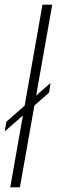

<svg xmlns="http://www.w3.org/2000/svg" viewBox="-24 -805 244 825"><path d="M-3.5 -240.5 187 -407 193 -448.5 3 -281.5ZM20 0H61.5L200.5 -785H158.5Z"/></svg>

Font: Anybody UltraCondensed Thin ExtraLight
Style: Italic
Weight: 250
Italic angle: -10°
Version: Version 1.111